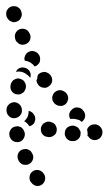

<svg xmlns="http://www.w3.org/2000/svg" viewBox="90 -442 352 622"><g transform="rotate(90 266.0 -131.0)"><path d="M24 10Q26 6 27 1Q27 -4 25 -9Q22 -19 12 -23Q3 -28 -7 -24H-8Q-13 -22 -17 -19Q-20 -15 -23 -11Q-25 -6 -25 -1Q-25 4 -24 8Q-22 13 -19 17Q-15 20 -11 23Q-6 25 -1 25Q4 25 8 24L10 23Q15 21 18 18Q22 15 24 10ZM338 0Q338 -5 336 -10Q335 -14 331 -18Q328 -22 323 -24Q319 -26 314 -26H312Q302 -26 294 -19Q287 -12 286 -2Q286 3 288 8Q290 13 293 16Q297 20 301 22Q306 24 311 24H312Q323 24 330 17Q338 10 338 0ZM412 2Q415 -2 415 -7Q416 -12 415 -17Q412 -27 403 -32Q394 -37 384 -35L383 -34Q378 -33 374 -30Q370 -27 367 -23Q365 -18 364 -14Q364 -9 365 -4Q367 6 376 11Q385 17 395 14H397Q402 12 406 9Q410 7 412 2ZM260 -6Q261 -11 261 -16Q261 -21 258 -25Q256 -30 252 -33Q248 -36 244 -37L242 -38Q232 -41 223 -36Q214 -32 211 -22Q209 -17 209 -12Q210 -7 212 -3Q214 2 218 5Q222 8 227 10H228Q238 13 247 9Q257 4 260 -6ZM98 -19Q100 -23 100 -28Q100 -33 98 -38Q94 -48 85 -52Q75 -56 65 -52L64 -51Q54 -47 50 -38Q46 -28 50 -18Q54 -9 63 -5Q73 -1 83 -5H84Q89 -7 92 -11Q96 -14 98 -19ZM187 -7 185 -8Q181 -10 178 -14Q175 -18 174 -23Q173 -28 174 -33Q175 -38 177 -42Q182 -50 190 -53Q198 -56 207 -53Q202 -49 198 -44Q192 -37 189 -29Q186 -20 187 -11Q187 -9 188 -6Q187 -7 187 -7Q187 -7 187 -7ZM488 -29Q489 -34 489 -39Q489 -44 487 -48Q482 -58 473 -61Q463 -65 453 -60L452 -59Q447 -57 444 -54Q441 -50 439 -45Q437 -41 438 -36Q438 -31 440 -26Q444 -17 454 -13Q464 -10 473 -14L475 -15Q479 -17 483 -21Q486 -24 488 -29ZM314 -48Q315 -51 316 -54Q318 -56 319 -59L320 -60Q324 -64 328 -66Q332 -69 337 -69Q342 -70 347 -68Q352 -67 356 -64Q359 -61 361 -58Q363 -54 364 -51Q363 -50 361 -48Q353 -43 348 -34Q348 -34 348 -33Q341 -41 332 -45Q323 -48 314 -48ZM123 -48Q118 -58 122 -68Q125 -77 134 -82L136 -83Q140 -85 145 -85Q150 -85 155 -84Q160 -82 163 -79Q167 -75 169 -71Q170 -70 170 -69Q170 -68 170 -68Q170 -67 170 -67Q163 -62 158 -54Q153 -46 152 -37Q151 -36 151 -35Q148 -34 144 -34Q140 -34 137 -36Q132 -37 128 -41Q125 -44 123 -48ZM557 -72Q558 -77 557 -82Q556 -86 553 -91Q547 -99 537 -101Q527 -103 518 -97L517 -96Q512 -93 510 -89Q507 -85 506 -80Q505 -75 506 -70Q507 -65 510 -61Q513 -57 517 -54Q521 -52 526 -51Q531 -50 536 -51Q541 -52 545 -55L546 -56Q550 -59 553 -63Q556 -67 557 -72ZM188 -101Q189 -106 192 -111Q194 -115 198 -118L199 -119Q208 -125 218 -124Q228 -122 234 -114Q237 -110 239 -105Q240 -100 239 -95Q239 -91 236 -86Q234 -82 230 -79L228 -78Q226 -76 223 -75Q220 -74 216 -73Q212 -75 207 -76Q203 -76 200 -77Q198 -78 196 -79Q195 -81 193 -83Q190 -87 189 -92Q188 -96 188 -101ZM352 -101Q354 -96 358 -93Q362 -90 367 -88Q377 -86 386 -90Q395 -95 398 -105V-107Q400 -112 399 -117Q399 -122 396 -126Q394 -130 390 -134Q386 -137 382 -138Q377 -139 372 -139Q367 -138 363 -136Q358 -134 355 -130Q352 -126 351 -121L350 -120Q349 -115 349 -110Q350 -105 352 -101ZM298 -150Q299 -155 297 -159Q295 -164 292 -168Q284 -175 274 -176Q264 -176 256 -169L255 -168Q248 -160 247 -150Q247 -140 254 -132Q261 -125 272 -124Q282 -124 289 -131L291 -132Q294 -136 296 -140Q298 -145 298 -150ZM386 -165Q391 -164 395 -166Q400 -168 404 -171Q407 -174 410 -179Q412 -183 412 -188V-190Q413 -200 406 -208Q399 -216 389 -216Q384 -217 379 -215Q375 -213 371 -210Q367 -207 365 -202Q363 -198 362 -193V-191Q362 -181 368 -173Q375 -165 386 -165ZM350 -220Q349 -221 348 -222Q348 -223 347 -223Q343 -227 339 -229Q334 -231 329 -231Q324 -231 320 -229Q315 -227 312 -223L310 -222Q303 -215 303 -204Q303 -194 311 -187Q314 -183 319 -181Q323 -179 328 -179Q331 -179 334 -180Q338 -181 340 -182Q340 -187 340 -193V-194Q341 -203 344 -212Q347 -216 350 -220ZM397 -241Q399 -242 401 -244L402 -245Q409 -252 409 -263Q408 -273 401 -280Q393 -287 383 -287Q373 -287 365 -279L364 -278Q357 -270 358 -260Q358 -250 365 -243Q367 -241 370 -239Q372 -238 375 -237Q382 -239 390 -239Q392 -239 394 -238Q396 -239 397 -241Z"/></g></svg>

Font: FRB American Cursive Guidelines Arrows Dotted Black
Style: Bold Italic
Weight: 900
Italic angle: -25°
Version: Version 2.0;Modular Font Editor K font №1